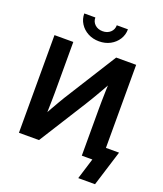

<svg xmlns="http://www.w3.org/2000/svg" viewBox="-190 -1064 1144 1344"><g transform="rotate(20 381.5 -392.0)"><path d="M665.5 0H525.4V-351.6Q525.4 -371.6 525.9 -406.7Q526.4 -441.9 527.8 -488.8Q529.3 -535.6 532.2 -589.8L556.2 -571.8Q529.3 -523.4 504.6 -480.5Q480 -437.5 460.2 -404.3Q440.4 -371.1 427.7 -351.1L206.5 0H57.1V-727.5H197.3V-349.1Q197.3 -328.1 196.5 -289.6Q195.8 -251 194.6 -209.2Q193.4 -167.5 191.4 -135.7L176.3 -170.9Q192.4 -200.7 210.7 -233.2Q229 -265.6 245.4 -293.7Q261.7 -321.8 272 -338.4L516.6 -727.5H665.5ZM363.8 -793Q317.9 -793 281 -812.7Q244.1 -832.5 222.7 -866.2Q201.2 -899.9 201.2 -941.4H283.7Q283.7 -909.2 306.2 -888.7Q328.6 -868.2 363.8 -868.2Q398.4 -868.2 420.9 -888.7Q443.4 -909.2 443.4 -941.4H526.4Q526.4 -899.9 504.9 -866.2Q483.4 -832.5 446.8 -812.7Q410.2 -793 363.8 -793ZM555.7 156.2 604 0H565.4V-108.9H763.2L680.7 156.2Z"/></g></svg>

Font: Inter Cardless Display
Style: Bold
Weight: 700
Designer: Rasmus Andersson
Foundry: rsms
Version: Version 4.001;git-9221beed3